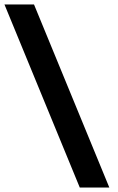

<svg xmlns="http://www.w3.org/2000/svg" viewBox="-20 -688 532 864"><path d="M339 156 0 -668H133L472 156Z"/></svg>

Font: Lalezar
Style: Regular
Weight: 400
Designer: Borna Izadpanah
Foundry: Borna Izadpanah
Version: Version 1.004